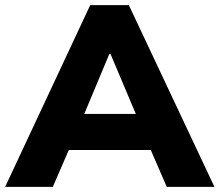

<svg xmlns="http://www.w3.org/2000/svg" viewBox="-42 -725 852 745"><path d="M-22 0 308 -705H458L790 0H605L543 -143H225L163 0ZM382 -515 285 -283H485L387 -515Z"/></svg>

Font: Mulish Black
Style: Regular
Weight: 900
Designer: Vernon Adams
Foundry: Vernon Adams
Version: Version 3.603; ttfautohint (v1.8.3)